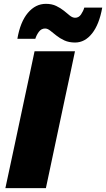

<svg xmlns="http://www.w3.org/2000/svg" viewBox="-20 -980 552 1000"><path d="M8 0Q20.5 -56.5 31.5 -109.5Q42.5 -162 57.5 -231L109 -473.5Q124 -544.5 136 -599.5Q147.5 -654 160 -713H370.5Q358.5 -654.5 346.5 -599Q334.5 -543.5 319.5 -473.5L268 -231Q253.5 -162 242.2 -109.2Q231 -56.5 219 0ZM371 -758.5Q339 -758.5 315.2 -769.5Q291.5 -780.5 273.5 -795Q255.5 -809.5 241.5 -820.5Q227.5 -831.5 215 -831.5Q195 -831.5 182.2 -814Q169.5 -796.5 164 -778H70.5Q85.5 -866 125.2 -913Q165 -960 219 -960Q250 -960 272.8 -949Q295.5 -938 313 -924Q330 -909.5 344 -898.5Q358 -887.5 371.5 -887.5Q390.5 -887.5 402.2 -905Q414 -922.5 419 -940.5H512.5Q497 -853 459.5 -805.8Q422 -758.5 371 -758.5Z"/></svg>

Font: Heraclito ExtraBold
Style: Italic
Weight: 800
Italic angle: -12°
Designer: Kostas Bartsokas (font) & Cristiano Sobral (main changes)
Foundry: Kostas Bartsokas (font) & Cristiano Sobral (main changes)
Version: Version 1.00;July 8, 2020;FontCreator 13.0.0.2655 64-bit